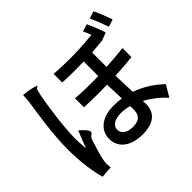

<svg xmlns="http://www.w3.org/2000/svg" viewBox="-191 -1045 1322 1322"><g transform="rotate(-45 470.0 -384.0)"><path d="M177 -481C186 -553 197 -622 205 -661C207 -670 210 -684 214 -698C219 -715 229 -709 232 -719C234 -726 172 -739 120 -744C119 -719 117 -688 113 -664C107 -626 97 -561 88 -488C80 -416 72 -336 72 -264C72 -134 90 -26 109 41L194 35C193 23 192 8 191 -2C191 -12 194 -31 196 -45C203 -78 219 -131 236 -184C249 -224 264 -211 271 -232C276 -248 239 -284 216 -303C201 -267 181 -218 167 -178C163 -213 161 -248 161 -283C161 -335 168 -409 177 -481ZM845 -726C854 -703 863 -679 870 -658L924 -676C917 -696 908 -720 899 -743C889 -767 879 -791 870 -809L816 -791C826 -773 836 -750 845 -726ZM436 -163C453 -174 478 -180 508 -180C534 -180 560 -176 587 -169L588 -136C588 -112 583 -92 570 -76C556 -62 536 -53 502 -53C446 -53 409 -75 409 -118C409 -136 419 -152 436 -163ZM663 -544V-615C704 -618 742 -621 776 -625V-627L827 -646C815 -684 791 -742 775 -778L721 -762C729 -745 738 -725 745 -704C642 -693 516 -687 371 -698V-614C446 -610 514 -610 578 -612V-541V-470C507 -468 431 -469 356 -475L357 -387C431 -384 507 -384 579 -385L584 -246C560 -250 536 -252 510 -252C384 -252 325 -186 325 -112C325 -16 406 31 512 31C623 31 675 -20 675 -101L674 -132C726 -104 776 -65 819 -19L868 -102C826 -141 760 -194 670 -225C667 -275 665 -331 664 -388C726 -391 783 -395 832 -401V-489C781 -482 724 -478 663 -474Z"/></g></svg>

Font: GenSekiGothic2 TW M
Style: Regular
Weight: 500
Version: Version 2.100;PS 2.1;hotconv 16.6.51;makeotf.lib2.5.65220 DE